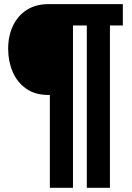

<svg xmlns="http://www.w3.org/2000/svg" viewBox="-20 -733 637 930"><path d="M215 -273Q149.5 -273 106 -304Q62.5 -335 41 -386Q19.5 -437 19.5 -496.5Q19.5 -559 42.8 -608Q66 -657 109.8 -685Q153.5 -713 215 -713H236V-273ZM221.5 176.5Q221.5 88 221.5 8.2Q221.5 -71.5 221.5 -152.5V-384Q221.5 -465 221.5 -544.8Q221.5 -624.5 221.5 -713H333.5Q333.5 -624.5 333.5 -544.8Q333.5 -465 333.5 -384V-152.5Q333.5 -71.5 333.5 8.2Q333.5 88 333.5 176.5ZM400.5 176.5Q400.5 88 400.5 8.2Q400.5 -71.5 400.5 -152.5V-384Q400.5 -465 400.5 -544.8Q400.5 -624.5 400.5 -713H512.5Q512.5 -624.5 512.5 -544.8Q512.5 -465 512.5 -384V-152.5Q512.5 -71.5 512.5 8.2Q512.5 88 512.5 176.5ZM281 -609.5V-713H376Q420.5 -713 471 -713Q521.5 -713 575 -713V-609.5Q521.5 -609.5 471 -609.5Q420.5 -609.5 376 -609.5Z"/></svg>

Font: Commissioner Thin ExtraBold
Style: Regular
Weight: 800
Version: Version 1.000